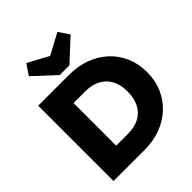

<svg xmlns="http://www.w3.org/2000/svg" viewBox="-258 -1122 1278 1278"><g transform="rotate(-45 380.5 -483.0)"><path d="M184 0V-154H354Q414 -154 458.5 -177Q503 -200 527 -245.5Q551 -291 551 -356Q551 -420 526.5 -464.5Q502 -509 458 -532Q414 -555 354 -555H176V-709H355Q437 -709 506 -683.5Q575 -658 626 -611Q677 -564 705.5 -499Q734 -434 734 -355Q734 -275 705.5 -210Q677 -145 626 -98Q575 -51 506.5 -25.5Q438 0 357 0ZM63 0V-709H242V0ZM501 -966 551 -892 400 -752H309L158 -892L208 -966L422 -850H285Z"/></g></svg>

Font: Outfit ExtraBold
Style: Regular
Weight: 800
Designer: Rodrigo Fuenzalida
Foundry: fragTYPE
Version: Version 1.100;gftools[0.9.27]